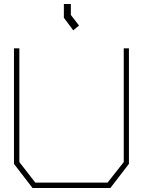

<svg xmlns="http://www.w3.org/2000/svg" viewBox="-20 -942 716 962"><path d="M533 0H143L50 -121V-700H77V-130L157 -27H519L600 -130V-700H626V-121ZM300 -853V-922H335V-867L376 -814L347 -790Z"/></svg>

Font: Turret Road ExtraLight
Style: Regular
Weight: 275
Designer: Noponies
Foundry: Noponies
Version: Version 1.001; ttfautohint (v1.8)